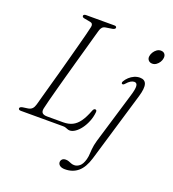

<svg xmlns="http://www.w3.org/2000/svg" viewBox="-165 -825 1077 1197"><g transform="rotate(20 373.0 -226.0)"><path d="M301 0H21Q12.5 0 8.5 -3.2Q4.5 -6.5 5 -11.5Q5.5 -17 10.8 -20Q16 -23 24 -24.5L59 -29.5Q76 -32.5 85.5 -42.5Q95 -52.5 100.5 -72Q107 -95.5 117.2 -132.8Q127.5 -170 140.2 -215.8Q153 -261.5 166.8 -311.5Q180.5 -361.5 193.8 -411Q207 -460.5 219 -505.2Q231 -550 240 -585Q249 -620 253.5 -641Q256 -652.5 252 -659.8Q248 -667 238.5 -669L197.5 -676.5Q189.5 -678 185.8 -680.8Q182 -683.5 182 -689.5Q182 -694.5 186.8 -697.2Q191.5 -700 199.5 -700H387Q394.5 -700 398 -697.2Q401.5 -694.5 401.5 -689.5Q401.5 -684.5 396.5 -681Q391.5 -677.5 384 -676L339.5 -669Q326 -667 318 -658.5Q310 -650 305.5 -633.5Q299.5 -612.5 289.5 -576.5Q279.5 -540.5 266.8 -495Q254 -449.5 239.8 -399Q225.5 -348.5 211.8 -298Q198 -247.5 185.5 -201.8Q173 -156 163.8 -120.2Q154.5 -84.5 150 -63.5Q145.5 -42 154.8 -32.5Q164 -23 187 -23H293.5Q328 -23 353.8 -35.5Q379.5 -48 399.8 -76.2Q420 -104.5 438 -151.5Q441 -159.5 444.8 -163.5Q448.5 -167.5 454 -167.5Q459.5 -167.5 462 -163.8Q464.5 -160 464 -152.5Q461 -120 449.2 -90.5Q437.5 -61 420.5 -38Q403.5 -15 384.5 -2Q365.5 11 348.5 11Q340.5 11 333.8 8.2Q327 5.5 319.5 2.8Q312 0 301 0ZM682 -338 544 125Q524.5 189.5 489.5 219Q454.5 248.5 403.5 248.5Q381 248.5 369.2 239.5Q357.5 230.5 357.5 217.5Q357.5 206.5 365.5 198.2Q373.5 190 389 190Q400.5 190 409.5 193.5Q418.5 197 428 200.8Q437.5 204.5 449 204.5Q467 204.5 484 191Q501 177.5 511 142Q514 131.5 515.2 120.8Q516.5 110 517 98.2Q517.5 86.5 518.8 73.2Q520 60 522.8 45.2Q525.5 30.5 530.5 13.5L632.5 -325.5Q646.5 -371 644.5 -391.5Q642.5 -412 624.5 -412Q614 -412 601.2 -404.8Q588.5 -397.5 573.5 -380Q568.5 -374.5 564.8 -373.2Q561 -372 557.5 -373Q553.5 -374.5 553 -379Q552.5 -383.5 555.5 -389.5Q564.5 -405.5 579 -419Q593.5 -432.5 611.5 -440.5Q629.5 -448.5 648.5 -448.5Q682 -448.5 690.5 -421.8Q699 -395 682 -338ZM690 -556.5Q673 -556.5 663.8 -567.5Q654.5 -578.5 657 -594.5Q659 -608 667 -621Q675 -634 687.2 -642.8Q699.5 -651.5 713.5 -651.5Q731 -651.5 739.5 -640.5Q748 -629.5 745.5 -613Q744 -599.5 736 -586.5Q728 -573.5 716 -565Q704 -556.5 690 -556.5Z"/></g></svg>

Font: Fraunces 72pt Soft Wonky ExtraLight
Style: Italic
Weight: 250
Italic angle: -16°
Version: Version 1.000;[b76b70a41]